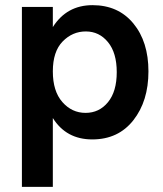

<svg xmlns="http://www.w3.org/2000/svg" viewBox="-20 -534 634 745"><path d="M223 -373Q185 -334 185 -257Q185 -180 222 -138Q259 -96 312 -96Q365 -96 399 -137.5Q433 -179 433 -254Q433 -329 399 -370.5Q365 -412 313 -412Q261 -412 223 -373ZM185 191H65V-507H185V-429Q239 -514 339 -514Q439 -514 497.5 -443Q556 -372 556 -257Q556 -142 497.5 -67.5Q439 7 338 7Q237 7 185 -76Z"/></svg>

Font: Hind Colombo SemiBold
Style: Regular
Weight: 600
Designer: Jyotish Sonowal, Aditi Pimprikar
Foundry: Indian Type Foundry
Version: Version 1.000;PS 1.0;hotconv 1.0.86;makeotf.lib2.5.63406; tt